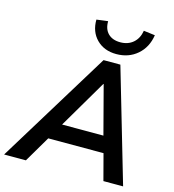

<svg xmlns="http://www.w3.org/2000/svg" viewBox="-171 -1049 1047 1158"><g transform="rotate(15 353.0 -469.5)"><path d="M-38 0 394 -705H499L705 0H582L539 -163H194L98 0ZM430 -566 253 -265H511L432 -566ZM458 -760Q382 -760 335 -807Q288 -854 289 -930L360 -939Q359 -890 386.5 -862.5Q414 -835 463 -835Q511 -835 543 -862.5Q575 -890 583 -939L654 -930Q642 -852 588.5 -806Q535 -760 458 -760Z"/></g></svg>

Font: Nunito Sans
Style: Bold Italic
Weight: 700
Italic angle: -9°
Designer: Vernon Adams
Foundry: Vernon Adams
Version: Version 3.006; ttfautohint (v1.8.3)